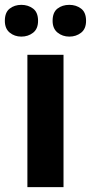

<svg xmlns="http://www.w3.org/2000/svg" viewBox="-35 -772 375 792"><path d="M227 0H78V-546H227ZM-15 -686Q-15 -721 5 -736.5Q25 -752 53 -752Q81 -752 101.5 -736.5Q122 -721 122 -686Q122 -653 101.5 -637Q81 -621 53 -621Q25 -621 5 -637.5Q-15 -654 -15 -686ZM182 -686Q182 -721 202 -736.5Q222 -752 251 -752Q279 -752 299.5 -736.5Q320 -721 320 -686Q320 -653 299.5 -637Q279 -621 251 -621Q223 -621 202.5 -637.5Q182 -654 182 -686Z"/></svg>

Font: Noto Sans New Tai Lue
Style: Bold
Weight: 700
Version: Version 2.003